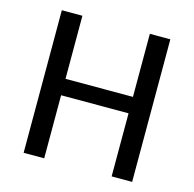

<svg xmlns="http://www.w3.org/2000/svg" viewBox="-102 -790 901 893"><g transform="rotate(15 349.0 -343.5)"><path d="M511.7 -686.5H610.4V0H511.7V-303.7H187V0H87.9V-686.5H187V-382.8H511.7Z"/></g></svg>

Font: Estedad-FD Medium
Style: Regular
Weight: 500
Designer: Amin Abedi
Version: Version 7.3